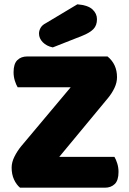

<svg xmlns="http://www.w3.org/2000/svg" viewBox="-20 -871 600 891"><path d="M308 -466H62Q55 -477 49 -496Q43 -515 43 -536Q43 -575 60.5 -592Q78 -609 106 -609H479Q523 -573 523 -513Q523 -488 511.5 -463.5Q500 -439 482 -417L255 -143H511Q518 -132 524 -113Q530 -94 530 -73Q530 -34 512.5 -17Q495 0 467 0H73Q56 -14 45 -38Q34 -62 34 -93Q34 -118 47 -144Q60 -170 78 -192ZM339 -851Q388 -847 409 -827.5Q430 -808 430 -782Q430 -753 413.5 -736Q397 -719 362 -705L225 -651Q196 -657 178.5 -675Q161 -693 161 -715Q161 -729 168.5 -742Q176 -755 192 -763Z"/></svg>

Font: Baloo Tamma
Style: Regular
Weight: 400
Designer: Divya Kowshik and Ek Type
Foundry: Ek Type
Version: Version 1.007;PS 1.000;hotconv 1.0.88;makeotf.lib2.5.647800